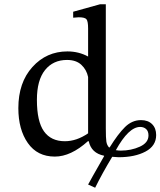

<svg xmlns="http://www.w3.org/2000/svg" viewBox="-20 -726 752 900"><path d="M476 -706V-125Q476 -79 478.5 -62.5Q481 -46 491 -35H494Q533 -98 566 -130.5Q599 -163 641 -163Q674 -163 693 -144Q712 -125 712 -93Q712 -42 662 -15.5Q612 11 536 11Q526 11 506 9Q459 87 426 154L393 139Q400 125 468 6V4Q408 -8 396 -64H392Q312 8 237 8Q155 8 110.5 -55.5Q66 -119 66 -219Q66 -339 132 -412Q198 -485 296 -485Q349 -485 393 -461V-592Q393 -626 385.5 -635.5Q378 -645 349 -645Q323 -643 323 -643V-671L449 -706ZM393 -101V-365Q386 -399 361.5 -422Q337 -445 294 -445Q229 -445 191 -397.5Q153 -350 153 -258Q153 -157 186 -110.5Q219 -64 284 -64Q339 -64 393 -101ZM523 -22Q537 -20 546 -20Q595 -20 635.5 -38.5Q676 -57 676 -91Q676 -111 665 -121Q654 -131 637 -131Q583 -131 523 -22Z"/></svg>

Font: myMathFont
Style: Regular
Weight: 400
Designer: Ross Mills, John Hudson & Paul Hanslow, Tiro Typeworks Ltd; with prior portions MicroPress Inc., and Coen Hoffman. Math 
Foundry: Tiro Typeworks Ltd
Version: Version 2.13 b171